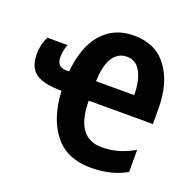

<svg xmlns="http://www.w3.org/2000/svg" viewBox="-104 -659 784 776"><g transform="rotate(20 287.5 -271.0)"><path d="M346 -552Q440 -552 489.5 -485Q539 -418 539 -308V-242H263Q264 -83 376 -83Q414 -83 446.5 -92.5Q479 -102 515 -122V-27Q450 10 364 10Q260 10 206 -57.5Q152 -125 146 -242Q68 -242 34.5 -266.5Q1 -291 1 -348Q1 -389 19 -424H106Q95 -397 95 -369Q95 -347 105 -336.5Q115 -326 138 -326H148Q159 -437 210.5 -494.5Q262 -552 346 -552ZM348 -462Q311 -462 288.5 -429Q266 -396 264 -326H428Q428 -386 408 -424Q388 -462 348 -462Z"/></g></svg>

Font: Avrile Sans Condensed SemiBold
Style: Regular
Weight: 600
Width: 3
Designer: Monotype Design Team
Foundry: Monotype Imaging Inc.
Version: Version 2.001;September 10, 2019;FontCreator 11.5.0.2425 64-